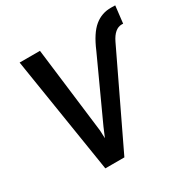

<svg xmlns="http://www.w3.org/2000/svg" viewBox="-163 -868 996 1015"><g transform="rotate(-30 335.5 -360.5)"><path d="M270.5 -187.5 272.5 -139.2 296.9 -196.8 464.4 -562.5Q501 -649.4 544.9 -685.5Q588.9 -721.7 646.5 -720.7L670.9 -720.2L658.7 -615.2L650.4 -615.7Q606 -615.7 575.7 -552.7L311 0H194.8L82 -710.9H206.1Z"/></g></svg>

Font: Roboto Medium
Style: Italic
Weight: 500
Italic angle: -12°
Designer: Google
Version: Version 2.134; 2016